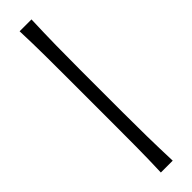

<svg xmlns="http://www.w3.org/2000/svg" viewBox="-337 -805 950 950"><g transform="rotate(-45 138.0 -330.0)"><path d="M97.2 164.6Q100.6 71.3 101.1 -12.5Q101.6 -96.2 101.6 -181.2V-478Q101.6 -563.5 101.1 -647.2Q100.6 -731 97.2 -823.7H180.2Q176.8 -731 175.5 -647.2Q174.3 -563.5 174.3 -478V-181.2Q174.3 -96.2 175.5 -12.5Q176.8 71.3 180.2 164.6Z"/></g></svg>

Font: Pinar DS2-Regular
Style: Regular
Weight: 400
Designer: Amin Abedi
Version: Version 2.000